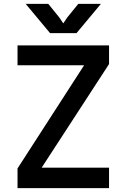

<svg xmlns="http://www.w3.org/2000/svg" viewBox="-20 -966 650 986"><path d="M70 -733H540V-637L194 -105H540V0H70V-101L412 -631H70ZM237 -796 112 -946H228L284 -877L305 -846L326 -877L382 -946H498L373 -796Z"/></svg>

Font: Kreadon Light
Style: Bold
Weight: 600
Designer: Reiya WATANABE
Foundry: StudioGnu
Version: Version 1.003; ttfautohint (v1.8.4.7-5d5b);gftools[0.9.32]